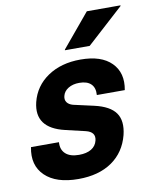

<svg xmlns="http://www.w3.org/2000/svg" viewBox="-82 -779 684 851"><g transform="rotate(-10 259.5 -353.0)"><path d="M202.5 10Q102.5 10 52.9 -37.9Q3.3 -85.8 19.2 -165.8H145Q142.5 -132.5 162.9 -113.8Q183.3 -95 223.3 -95Q257.5 -95 278.8 -107.9Q300 -120.8 305.8 -145Q315 -182.5 270.8 -193.3L181.7 -214.2Q49.2 -245 76.7 -358.3Q94.2 -428.3 154.6 -469.2Q215 -510 302.5 -510Q395.8 -510 441.2 -464.2Q486.7 -418.3 472.5 -342.5H346.7Q349.2 -375 331.7 -392.1Q314.2 -409.2 279.2 -409.2Q250 -409.2 229.6 -396.7Q209.2 -384.2 204.2 -363.3Q200 -346.7 208.3 -335Q216.7 -323.3 235 -318.3L327.5 -297.5Q396.7 -281.7 422.1 -245.4Q447.5 -209.2 432.5 -147.5Q413.3 -72.5 353.8 -31.2Q294.2 10 202.5 10ZM241.7 -562.5 242.5 -565.8 367.5 -715.8H519.2L518.3 -712.5L353.3 -562.5Z"/></g></svg>

Font: Funnel Sans
Style: Bold Italic
Weight: 700
Italic angle: -14.036°
Designer: NORD ID, Kristian Moeller
Foundry: Dicotype
Version: Version 1.000